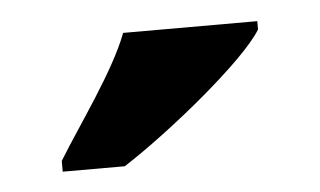

<svg xmlns="http://www.w3.org/2000/svg" viewBox="-28 -802 385 231"><g transform="rotate(-5 164.5 -686.0)"><path d="M40 -619V-606H115C174 -644 268 -721 289 -756V-766H127C110 -721 65 -660 40 -619Z"/></g></svg>

Font: Noto Serif Georgian ExtraCondensed Black
Style: Regular
Weight: 900
Width: 2
Designer: Monotype Design Team, Akaki Razmadze
Foundry: Google LLC
Version: Version 2.003